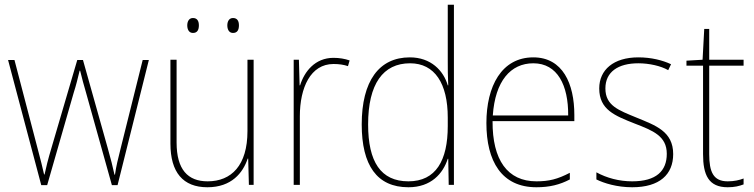

<svg xmlns="http://www.w3.org/2000/svg" viewBox="-20 -780 3181 810"><path d="M343 -389 452 1H476L608 -527H582L489 -154C477 -105 471 -84 465 -43H463C456 -76 447 -111 434 -157L330 -527H306L198 -159C182 -106 174 -72 168 -44H166C159 -76 152 -103 138 -156L41 -527H14L154 1H179L291 -389C301 -420 308 -449 316 -482H318C326 -449 333 -423 343 -389Z M770 -673C770 -656 777 -641 794 -641C813 -641 819 -655 819 -673C819 -690 813 -704 794 -704C777 -704 770 -689 770 -673ZM939 -673C939 -656 946 -641 963 -641C982 -641 988 -655 988 -673C988 -690 982 -704 963 -704C946 -704 939 -689 939 -673ZM1050 -528H1024V-227C1024 -82 956 -15 856 -15C772 -15 725 -65 725 -179V-528H699V-174C699 -53 752 10 855 10C957 10 1005 -51 1025 -111H1027L1030 0H1050Z M1387 -536C1309 -536 1264 -478 1246 -420H1244L1241 -528H1219V0H1245V-290C1245 -410 1290 -510 1387 -510C1411 -510 1430 -507 1448 -501L1455 -525C1435 -532 1412 -536 1387 -536Z M1703 10C1799 10 1849 -48 1869 -110H1871L1873 0H1895V-760H1869V-526C1869 -491 1869 -457 1871 -420H1869C1851 -482 1798 -538 1709 -538C1579 -538 1506 -438 1506 -255C1506 -83 1570 10 1703 10ZM1703 -15C1586 -15 1533 -98 1533 -255C1533 -426 1596 -513 1710 -513C1814 -513 1869 -428 1869 -284V-248C1869 -103 1819 -15 1703 -15Z M2230 -538C2096 -538 2032 -416 2032 -261C2032 -100 2096 10 2243 10C2299 10 2342 -1 2384 -23V-51C2332 -24 2296 -15 2243 -15C2121 -15 2057 -105 2058 -269H2403V-295C2403 -427 2354 -538 2230 -538ZM2230 -513C2332 -513 2378 -420 2377 -293H2059C2069 -438 2134 -513 2230 -513Z M2820 -130C2820 -226 2745 -251 2665 -284C2590 -315 2534 -334 2534 -407C2534 -477 2588 -513 2673 -513C2718 -513 2768 -502 2799 -484L2811 -509C2775 -526 2727 -538 2673 -538C2568 -538 2508 -485 2508 -407C2508 -317 2574 -292 2657 -259C2735 -229 2793 -206 2793 -131C2793 -59 2749 -15 2647 -15C2592 -15 2540 -29 2496 -53V-23C2528 -7 2583 10 2647 10C2763 10 2820 -44 2820 -130Z M3050 -15C2989 -15 2972 -55 2972 -130V-503H3117V-528H2972V-658H2951L2944 -528L2876 -524V-503H2946V-130C2946 -42 2969 10 3050 10C3079 10 3098 5 3117 -2V-27C3099 -20 3077 -15 3050 -15Z"/></svg>

Font: Noto Sans Hebrew SemiCondensed Thin
Style: Regular
Weight: 100
Width: 4
Designer: Monotype Design Team
Foundry: Monotype Imaging Inc.
Version: Version 2.004